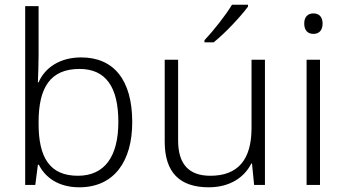

<svg xmlns="http://www.w3.org/2000/svg" viewBox="-20 -786 1468 816"><path d="M144 -550V-760H87V0H130L141 -86H145C172 -32 228 10 317 10C464 10 542 -99 542 -267C542 -448 462 -542 325 -542C233 -542 170 -497 144 -436H141C142 -463 144 -512 144 -550ZM318 -493C429 -493 483 -417 483 -268C483 -121 425 -39 311 -39C191 -39 144 -117 144 -260V-267C144 -414 194 -493 318 -493Z M1034 -758V-766H966C940 -722 886 -654 849 -615V-606H888C938 -646 1004 -717 1034 -758ZM1106 -532H1049V-242C1049 -107 991 -39 874 -39C784 -39 737 -87 737 -189V-532H680V-184C680 -53 744 10 867 10C958 10 1019 -33 1048 -91H1051L1060 0H1106Z M1312 -729C1287 -729 1273 -713 1273 -686C1273 -658 1287 -642 1312 -642C1337 -642 1351 -658 1351 -686C1351 -713 1337 -729 1312 -729ZM1340 -532H1283V0H1340Z"/></svg>

Font: Noto Sans Ethiopic Light
Style: Regular
Weight: 300
Designer: Monotype Design Team
Foundry: Monotype Imaging Inc.
Version: Version 2.102